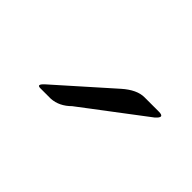

<svg xmlns="http://www.w3.org/2000/svg" viewBox="-31 -748 274 274"><g transform="rotate(45 105.5 -611.0)"><path d="M43 -572 124 -644Q141 -659 156 -659H185Q198 -659 187 -649L92 -577Q79 -564 63 -563H42Q33 -563 43 -572Z"/></g></svg>

Font: Vivano Light
Style: Regular
Weight: 300
Designer: Joe Prince, Josias Burgherr
Version: Version 2.064;September 19, 2022;FontCreator 14.0.0.2877 64-